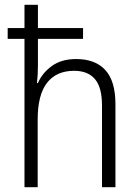

<svg xmlns="http://www.w3.org/2000/svg" viewBox="-20 -780 577 800"><path d="M138 -760V-663H326V-618H138V-508Q138 -487 137 -469.5Q136 -452 134 -434H138Q156 -476 196 -505Q236 -534 297 -534Q377 -534 419 -488Q461 -442 461 -346V0H405V-340Q405 -416 375.5 -450.5Q346 -485 289 -485Q215 -485 176 -435Q137 -385 137 -282V0H82V-618H12V-663H82V-760Z"/></svg>

Font: Noto Sans Arabic SemCond Light
Style: Regular
Weight: 300
Width: 4
Designer: Monotype Design Team, Nadine Chahine, Nizar Qandah and Khaled Hosny
Foundry: Monotype Imaging Inc.
Version: Version 2.012; ttfautohint (v1.8.4.7-5d5b)